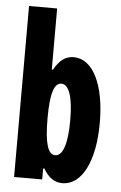

<svg xmlns="http://www.w3.org/2000/svg" viewBox="-52 -737 493 783"><g transform="rotate(5 194.5 -346.0)"><path d="M150 -250C150 -350 164 -396 194 -396C225 -396 243 -347 243 -250C243 -153 225 -103 194 -103C164 -103 150 -150 150 -250ZM35 0H150V-45H155C176 -9 201 8 233 8C313 8 364 -94 364 -250C364 -406 314 -508 235 -508C202 -508 177 -490 155 -450H150V-700H35Z"/></g></svg>

Font: Jakob Semi-Condensed
Style: Regular
Weight: 400
Width: 4
Designer: Alan Madić
Foundry: X Cicéro
Version: Version 1.000;Glyphs 3.1.2 (3151)